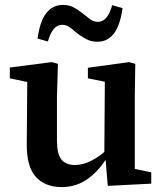

<svg xmlns="http://www.w3.org/2000/svg" viewBox="-20 -748 665 782"><path d="M419 9 410 -97Q376 -45 331.5 -15.5Q287 14 231 14Q164 14 126 -27.5Q88 -69 89 -163L91 -414L20 -429V-473L191 -495L216 -488L212 -358V-175Q212 -121 230 -98.5Q248 -76 285 -76Q315 -76 346 -90.5Q377 -105 405 -129L407 -415L338 -429V-472L506 -495L531 -488L529 -358V-60L596 -46V0ZM133 -591Q151 -728 237 -728Q261 -728 279 -718.5Q297 -709 312 -697Q329 -684 344.5 -671.5Q360 -659 379 -659Q418 -659 437 -727L479 -715Q461 -578 377 -578Q352 -578 334 -587.5Q316 -597 300 -608Q284 -621 268 -634Q252 -647 233 -647Q194 -647 175 -579Z"/></svg>

Font: Source Serif 4 SmText Semibold
Style: Regular
Weight: 600
Designer: Frank Grießhammer
Foundry: Adobe
Version: Version 4.005;hotconv 1.1.0;makeotfexe 2.6.0